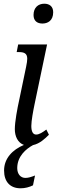

<svg xmlns="http://www.w3.org/2000/svg" viewBox="-20 -776 307 1036"><path d="M209 -649C237 -649 267 -664 267 -710C267 -742 246 -756 219 -756C186 -756 161 -735 161 -695C161 -663 181 -649 209 -649ZM91 240C115 240 138 234 158 224L169 171C148 179 133 184 117 184C91 184 73 163 73 131C73 67 121 27 158 7C195 -1 223 -28 244 -49L230 -77C210 -62 192 -50 175 -50C158 -50 149 -66 149 -96C149 -124 159 -178 167 -216L234 -536H78L70 -495H81C109 -495 127 -489 127 -459C127 -449 125 -435 121 -416L85 -243C73 -189 60 -119 60 -79C60 -40 76 -6 109 6C47 32 2 79 2 144C2 205 35 240 91 240Z"/></svg>

Font: Noto Serif ExtraCondensed
Style: Italic
Weight: 400
Width: 2
Italic angle: -12°
Designer: Monotype Design Team
Foundry: Monotype Imaging Inc.
Version: Version 2.014